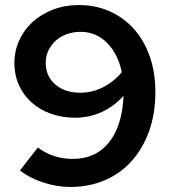

<svg xmlns="http://www.w3.org/2000/svg" viewBox="-20 -730 675 760"><path d="M293 -710Q358 -710 413.5 -685.5Q469 -661 509.5 -616Q550 -571 572.5 -507.5Q595 -444 595 -366Q595 -281 570.5 -212Q546 -143 502 -93.5Q458 -44 396 -17Q334 10 258 10Q204 10 150 -8Q96 -26 59 -55Q76 -78 94 -100.5Q112 -123 130 -146Q190 -101 268 -101Q359 -101 411.5 -166.5Q464 -232 469 -351Q432 -309 382.5 -286.5Q333 -264 278 -264Q225 -264 181 -280Q137 -296 105 -324.5Q73 -353 55 -393Q37 -433 37 -480Q37 -528 56 -570Q75 -612 109 -643Q143 -674 190 -692Q237 -710 293 -710ZM297 -363Q345 -363 387.5 -384.5Q430 -406 462 -444Q448 -515 404.5 -559.5Q361 -604 299 -604Q269 -604 243.5 -594.5Q218 -585 200 -568.5Q182 -552 171.5 -530Q161 -508 161 -482Q161 -428 199 -395.5Q237 -363 297 -363Z"/></svg>

Font: Rosa Sans SemiBold
Style: Regular
Weight: 600
Designer: Pentagram / MCKL
Foundry: Pentagram / MCKL
Version: Version 1.005;September 16, 2019;FontCreator 11.5.0.2425 64-